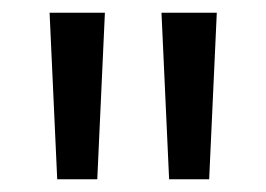

<svg xmlns="http://www.w3.org/2000/svg" viewBox="-20 -709 419 302"><path d="M58 -689H145L133 -427H70ZM234 -689H321L309 -427H246Z"/></svg>

Font: Fira Sans Condensed
Style: Regular
Weight: 400
Width: 3
Designer: bBox Type GmbH & Carrois Corporate GbR & Edenspiekermann AG
Foundry: bBox Type GmbH & Carrois Corporate GbR & Edenspiekermann AG
Version: Version 4.301